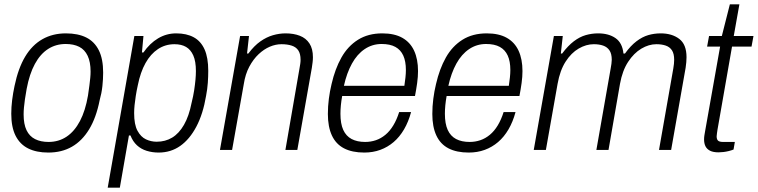

<svg xmlns="http://www.w3.org/2000/svg" viewBox="-20 -692 3497 886"><path d="M203 12Q148 12 110 -7Q72 -26 52 -65.5Q32 -105 32 -167Q32 -198 36 -230Q40 -262 47 -295Q64 -377 96 -430.5Q128 -484 175.5 -511Q223 -538 284 -538Q340 -538 378 -519Q416 -500 436 -460Q456 -420 456 -357Q456 -327 452.5 -294.5Q449 -262 440 -230Q424 -149 391.5 -95.5Q359 -42 312 -15Q265 12 203 12ZM204 -37Q251 -37 287.5 -61.5Q324 -86 349 -133.5Q374 -181 386 -251Q390 -278 392.5 -297.5Q395 -317 396.5 -332.5Q398 -348 398 -362Q398 -406 384.5 -434.5Q371 -463 345.5 -476Q320 -489 283 -489Q238 -489 202 -466Q166 -443 141 -397Q116 -351 103 -282Q98 -255 95 -233.5Q92 -212 90.5 -195.5Q89 -179 89 -164Q89 -119 102.5 -91Q116 -63 142 -50Q168 -37 204 -37Z M477 174 600 -526H642L635 -450H642Q671 -492 709.5 -515Q748 -538 793 -538Q841 -538 874 -520Q907 -502 924 -464Q941 -426 941 -365Q941 -339 939 -310Q937 -281 931 -250Q917 -166 886 -107.5Q855 -49 811.5 -18.5Q768 12 712 12Q683 12 657 4Q631 -4 612 -21.5Q593 -39 582 -67H575L533 174ZM703 -38Q743 -38 774.5 -57Q806 -76 829 -116Q852 -156 864 -217Q872 -249 876 -275.5Q880 -302 882 -324Q884 -346 884 -364Q884 -409 872 -436Q860 -463 838.5 -475.5Q817 -488 785 -488Q743 -488 709 -465.5Q675 -443 651.5 -401Q628 -359 616 -299Q610 -272 606.5 -249Q603 -226 601 -207Q599 -188 599 -170Q599 -117 614.5 -88.5Q630 -60 653.5 -49Q677 -38 703 -38Z M995 0 1088 -526H1129L1120 -445H1126Q1153 -481 1181.5 -501Q1210 -521 1239.5 -529.5Q1269 -538 1298 -538Q1335 -538 1363.5 -527Q1392 -516 1408 -491.5Q1424 -467 1424 -428Q1424 -417 1422.5 -404.5Q1421 -392 1419 -379L1352 0H1297L1362 -376Q1364 -387 1365.5 -397Q1367 -407 1367 -416Q1367 -444 1356.5 -459.5Q1346 -475 1326 -481.5Q1306 -488 1279 -488Q1252 -488 1225 -476.5Q1198 -465 1173.5 -442Q1149 -419 1130.5 -384.5Q1112 -350 1105 -304L1051 0Z M1661 12Q1605 12 1567.5 -7.5Q1530 -27 1511.5 -67Q1493 -107 1493 -166Q1493 -201 1497.5 -236Q1502 -271 1510 -304Q1526 -374 1555.5 -426.5Q1585 -479 1632 -508.5Q1679 -538 1744 -538Q1800 -538 1836.5 -517.5Q1873 -497 1891 -458Q1909 -419 1909 -364Q1909 -338 1905 -309Q1901 -280 1895 -249H1559Q1555 -227 1553 -206.5Q1551 -186 1551 -167Q1551 -121 1564 -92.5Q1577 -64 1602.5 -50.5Q1628 -37 1665 -37Q1691 -37 1714.5 -45Q1738 -53 1758.5 -70Q1779 -87 1795 -113.5Q1811 -140 1822 -175H1877Q1865 -130 1844.5 -95Q1824 -60 1796.5 -36.5Q1769 -13 1735 -0.5Q1701 12 1661 12ZM1567 -296H1846Q1849 -316 1851 -334.5Q1853 -353 1853 -369Q1853 -409 1841 -435.5Q1829 -462 1804.5 -475.5Q1780 -489 1741 -489Q1698 -489 1663 -465.5Q1628 -442 1604 -398.5Q1580 -355 1567 -296Z M2143 12Q2087 12 2049.5 -7.5Q2012 -27 1993.5 -67Q1975 -107 1975 -166Q1975 -201 1979.5 -236Q1984 -271 1992 -304Q2008 -374 2037.5 -426.5Q2067 -479 2114 -508.5Q2161 -538 2226 -538Q2282 -538 2318.5 -517.5Q2355 -497 2373 -458Q2391 -419 2391 -364Q2391 -338 2387 -309Q2383 -280 2377 -249H2041Q2037 -227 2035 -206.5Q2033 -186 2033 -167Q2033 -121 2046 -92.5Q2059 -64 2084.5 -50.5Q2110 -37 2147 -37Q2173 -37 2196.5 -45Q2220 -53 2240.5 -70Q2261 -87 2277 -113.5Q2293 -140 2304 -175H2359Q2347 -130 2326.5 -95Q2306 -60 2278.5 -36.5Q2251 -13 2217 -0.5Q2183 12 2143 12ZM2049 -296H2328Q2331 -316 2333 -334.5Q2335 -353 2335 -369Q2335 -409 2323 -435.5Q2311 -462 2286.5 -475.5Q2262 -489 2223 -489Q2180 -489 2145 -465.5Q2110 -442 2086 -398.5Q2062 -355 2049 -296Z M2443 0 2536 -526H2577L2568 -445H2574Q2601 -481 2628 -501.5Q2655 -522 2683 -530Q2711 -538 2740 -538Q2789 -538 2820.5 -516Q2852 -494 2857 -445H2864Q2890 -481 2917 -501.5Q2944 -522 2971.5 -530Q2999 -538 3029 -538Q3081 -538 3114.5 -512.5Q3148 -487 3148 -428Q3148 -418 3147 -405.5Q3146 -393 3144 -380L3077 0H3021L3087 -376Q3089 -387 3090 -397.5Q3091 -408 3091 -416Q3091 -444 3081 -459.5Q3071 -475 3052.5 -481.5Q3034 -488 3009 -488Q2974 -488 2939.5 -467.5Q2905 -447 2878.5 -406.5Q2852 -366 2841 -305L2788 0H2732L2798 -376Q2800 -387 2801.5 -397.5Q2803 -408 2803 -416Q2803 -444 2792.5 -459.5Q2782 -475 2763.5 -481.5Q2745 -488 2720 -488Q2685 -488 2650.5 -468Q2616 -448 2590 -407.5Q2564 -367 2553 -305L2499 0Z M3296 11Q3271 11 3256.5 3.5Q3242 -4 3235.5 -17Q3229 -30 3229 -49Q3229 -58 3230.5 -67.5Q3232 -77 3234 -88L3303 -477H3243L3252 -526H3311L3348 -672H3392L3366 -526H3457L3448 -477H3358L3291 -94Q3290 -86 3288.5 -77Q3287 -68 3287 -63Q3287 -49 3293.5 -43Q3300 -37 3317 -37H3371L3365 -2Q3355 2 3343 5Q3331 8 3318.5 9.5Q3306 11 3296 11Z"/></svg>

Font: Archivo SemiCondensed ExtraLight
Style: Italic
Weight: 250
Width: 4
Italic angle: -10°
Designer: Hector Gatti
Foundry: Omnibus-Type
Version: Version 2.001